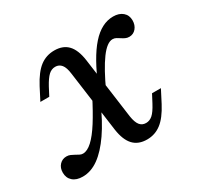

<svg xmlns="http://www.w3.org/2000/svg" viewBox="-110 -547 698 679"><g transform="rotate(-30 239.5 -207.5)"><path d="M311.3 11.3Q275.8 11.3 255.6 -10.1Q235.5 -31.5 229 -75.8L195.2 -324.2Q191.9 -350.8 182.3 -362.5Q172.6 -374.2 157.3 -374.2Q141.9 -374.2 129.8 -362.9Q117.7 -351.6 103.2 -325L86.3 -292.7H50L75.8 -342.7Q99.2 -387.1 124.6 -406.5Q150 -425.8 183.1 -425.8Q218.5 -425.8 238.3 -404.8Q258.1 -383.9 264.5 -339.5L298.4 -90.3Q302.4 -64.5 311.7 -52.8Q321 -41.1 337.1 -41.1Q351.6 -41.1 363.7 -51.6Q375.8 -62.1 390.3 -89.5L407.3 -121.8H443.5L417.7 -71.8Q394.4 -27.4 369 -8.1Q343.5 11.3 311.3 11.3ZM48.4 11.3Q22.6 11.3 8.1 -1.6Q-6.5 -14.5 -6.5 -36.3Q-6.5 -55.6 4.8 -67.7Q16.1 -79.8 33.1 -79.8Q41.9 -79.8 48.8 -76.6Q55.6 -73.4 62.5 -69.8Q69.4 -66.1 75.8 -62.5Q82.3 -58.9 89.5 -58.9Q107.3 -58.9 127.4 -77.4Q147.6 -96 170.6 -132.3Q193.5 -168.5 220.2 -221L234.7 -187.9Q206.5 -122.6 175.8 -78.2Q145.2 -33.9 113.7 -11.3Q82.3 11.3 48.4 11.3ZM270.2 -208.9 254 -236.3Q293.5 -333.1 334.7 -379.4Q375.8 -425.8 423.4 -425.8Q447.6 -425.8 462.1 -413.3Q476.6 -400.8 476.6 -379.8Q476.6 -360.5 465.7 -347.6Q454.8 -334.7 437.9 -334.7Q429 -334.7 421.8 -338.3Q414.5 -341.9 408.5 -346Q402.4 -350 396 -353.6Q389.5 -357.3 381.5 -357.3Q358.9 -357.3 331 -319.4Q303.2 -281.5 270.2 -208.9Z"/></g></svg>

Font: Playfair 9pt
Style: Italic
Weight: 400
Italic angle: -15.6°
Designer: Claus Eggers Sørensen
Foundry: Claus Eggers Sørensen
Version: Version 2.001;gftools[0.9.30]